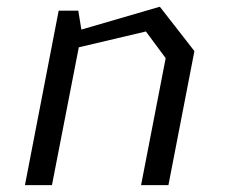

<svg xmlns="http://www.w3.org/2000/svg" viewBox="-20 -538 660 558"><path d="M390 0H469.5L545 -389.5L444.5 -518.5L216.5 -452L207.5 -507H150.5L52.5 0H131L209 -400.5L404 -446.5L461.5 -369Z"/></svg>

Font: Monaspace Krypton Light
Style: Italic
Weight: 300
Italic angle: -11°
Designer: Riley Cran & the Lettermatic Team
Foundry: Lettermatic
Version: Version 1.101 (Monaspace Krypton)